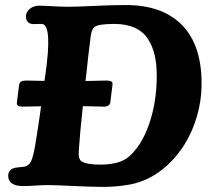

<svg xmlns="http://www.w3.org/2000/svg" viewBox="-20 -733 836 765"><path d="M392.1 11.7Q352.1 11.7 273.2 8.1Q194.3 4.4 172.4 4.4Q151.4 4.4 123.3 6.3Q95.2 8.3 70.8 8.3Q43 8.3 27.8 -2Q12.7 -12.2 12.7 -31.7Q12.7 -54.7 33.2 -62.5Q39.1 -64.5 45.9 -65.4Q52.7 -66.4 61 -67.1Q69.3 -67.9 73.7 -68.4Q94.7 -71.3 104 -90.8Q111.8 -107.9 118.7 -145.8Q125.5 -183.6 136.7 -260.3Q139.2 -278.3 140.6 -287.6L143.6 -309.6Q132.3 -309.6 107.4 -308.8Q82.5 -308.1 70.3 -308.1Q57.6 -308.1 51.8 -312Q45.9 -315.9 47.4 -325.2L56.2 -395Q58.6 -412.1 83 -412.1Q95.2 -412.1 120.8 -411.4Q146.5 -410.6 157.2 -410.6L160.6 -433.6Q188.5 -627.4 149.9 -637.2Q141.6 -638.2 124 -637.2Q106.4 -636.2 102.5 -638.7Q83.5 -644.5 83.5 -668Q83.5 -686 99.1 -698.2Q114.7 -710.4 136.2 -710.4Q151.4 -710.4 187.5 -708.3Q223.6 -706.1 251 -706.1Q287.6 -706.1 357.4 -709.5Q427.2 -712.9 481 -712.9Q627 -712.9 705.1 -633.3Q783.2 -553.7 783.2 -400.9Q783.2 -308.1 748 -221.9Q712.9 -135.7 646.5 -74.5Q580.1 -13.2 496.6 2.4Q443.4 11.7 392.1 11.7ZM378.9 -77.1Q457.5 -77.1 494.1 -109.4Q544.4 -152.8 574.5 -239.7Q604.5 -326.7 604.5 -431.2Q604.5 -477.1 596.4 -512.5Q588.4 -547.9 569.8 -577.1Q551.3 -606.4 517.3 -622.1Q483.4 -637.7 435.5 -637.7Q372.6 -637.7 356.4 -625.5Q344.2 -616.2 340.8 -584Q329.1 -492.2 324.2 -439Q323.7 -436.5 322.5 -426.5Q321.3 -416.5 320.8 -410.2Q394 -412.1 404.8 -412.1Q417.5 -412.1 423.6 -408.2Q429.7 -404.3 428.2 -395L419.4 -325.2Q417 -308.1 392.6 -308.1Q381.3 -308.1 310.1 -310.1Q297.9 -195.3 293.9 -132.3Q291 -100.1 304.7 -90.3Q325.7 -77.1 378.9 -77.1Z"/></svg>

Font: Cooper*
Style: Bold Italic
Weight: 700
Italic angle: -7°
Designer: Owen Earl
Foundry: indestructible type*
Version: Version 0.001